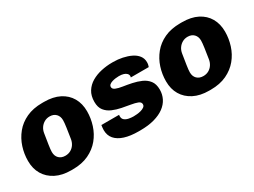

<svg xmlns="http://www.w3.org/2000/svg" viewBox="-42 -955 1851 1399"><g transform="rotate(-30 884.0 -255.5)"><path d="M261 10Q186 10 132.5 -17.5Q79 -45 50.5 -93Q22 -141 22 -206Q22 -265 40 -321Q58 -377 95 -422.5Q132 -468 189 -494.5Q246 -521 323 -521H338Q414 -521 467 -494Q520 -467 548 -418.5Q576 -370 576 -305Q576 -247 558 -190.5Q540 -134 503 -89Q466 -44 409 -17Q352 10 275 10ZM278 -103Q303 -103 323 -114Q343 -125 356 -144.5Q369 -164 373 -189Q381 -239 386.5 -278Q392 -317 392 -336Q392 -369 372.5 -389Q353 -409 320 -409Q295 -409 275 -397.5Q255 -386 242 -367Q229 -348 225 -323Q217 -273 211 -234Q205 -195 205 -176Q205 -142 225 -122.5Q245 -103 278 -103Z M829 10Q760 10 711.5 -5.5Q663 -21 637.5 -51Q612 -81 612 -126Q612 -137 613.5 -147.5Q615 -158 616 -166H765Q764 -161 764 -158.5Q764 -156 764 -152Q764 -133 777.5 -122Q791 -111 811.5 -107Q832 -103 851 -103Q862 -103 879.5 -104.5Q897 -106 913.5 -110.5Q930 -115 942 -123.5Q954 -132 954 -146Q954 -165 932 -173.5Q910 -182 876.5 -187.5Q843 -193 805 -200.5Q767 -208 733 -222.5Q699 -237 677.5 -264Q656 -291 656 -337Q656 -388 678 -423Q700 -458 736.5 -479.5Q773 -501 818.5 -511Q864 -521 910 -521H920Q959 -521 997 -513Q1035 -505 1066 -490Q1097 -475 1115 -451.5Q1133 -428 1133 -397Q1133 -385 1131 -376Q1129 -367 1126 -359H975Q976 -362 976.5 -365Q977 -368 977 -370Q977 -382 968 -391.5Q959 -401 943 -406Q927 -411 904 -411Q891 -411 875.5 -409Q860 -407 846 -402.5Q832 -398 823 -390.5Q814 -383 814 -371Q814 -354 835.5 -345Q857 -336 891 -331Q925 -326 963.5 -318Q1002 -310 1036.5 -295Q1071 -280 1092.5 -252Q1114 -224 1114 -177Q1114 -137 1097 -103Q1080 -69 1046.5 -44Q1013 -19 962 -4.5Q911 10 842 10Z M1422 10Q1347 10 1293.5 -17.5Q1240 -45 1211.5 -93Q1183 -141 1183 -206Q1183 -265 1201 -321Q1219 -377 1256 -422.5Q1293 -468 1350 -494.5Q1407 -521 1484 -521H1499Q1575 -521 1628 -494Q1681 -467 1709 -418.5Q1737 -370 1737 -305Q1737 -247 1719 -190.5Q1701 -134 1664 -89Q1627 -44 1570 -17Q1513 10 1436 10ZM1439 -103Q1464 -103 1484 -114Q1504 -125 1517 -144.5Q1530 -164 1534 -189Q1542 -239 1547.5 -278Q1553 -317 1553 -336Q1553 -369 1533.5 -389Q1514 -409 1481 -409Q1456 -409 1436 -397.5Q1416 -386 1403 -367Q1390 -348 1386 -323Q1378 -273 1372 -234Q1366 -195 1366 -176Q1366 -142 1386 -122.5Q1406 -103 1439 -103Z"/></g></svg>

Font: Chivo Medium ExtraBold
Style: Italic
Weight: 800
Italic angle: -8.05°
Version: Version 2.002